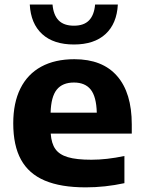

<svg xmlns="http://www.w3.org/2000/svg" viewBox="-20 -817 634 848"><path d="M562 -227H204Q207 -183.5 224.5 -158.8Q242 -134 279.8 -122.8Q317.5 -111.5 383.5 -111.5Q451 -111.5 529.5 -128V-8Q444 10.5 358.5 10.5Q248.5 10.5 177.8 -19.5Q107 -49.5 72.8 -111.8Q38.5 -174 38.5 -272.5Q38.5 -362.5 70 -426Q101.5 -489.5 162 -522.5Q222.5 -555.5 308.5 -555.5Q432.5 -555.5 497.2 -481.2Q562 -407 562 -267.5ZM203.5 -319.5H407.5Q405.5 -390 380.8 -421.2Q356 -452.5 306.5 -452.5Q256 -452.5 230.8 -421.2Q205.5 -390 203.5 -319.5ZM111.5 -797H212Q216 -750.5 239 -727Q262 -703.5 306.5 -703.5Q350.5 -703.5 373.2 -727Q396 -750.5 400 -797H500.5Q496 -712.5 446 -666.5Q396 -620.5 306.5 -620.5Q216.5 -620.5 166.2 -666.5Q116 -712.5 111.5 -797Z"/></svg>

Font: Encode Sans Semi Expanded
Style: Bold
Weight: 700
Width: 6
Designer: Multiple Designers
Foundry: Impallari Type
Version: Version 2.000